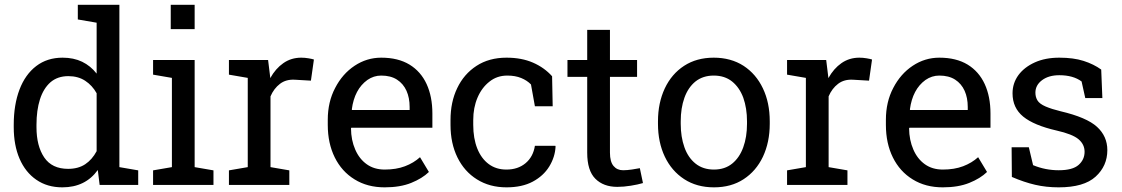

<svg xmlns="http://www.w3.org/2000/svg" viewBox="-20 -782 4747 812"><path d="M243.7 10.3Q179.7 10.3 133.3 -22Q87.4 -53.7 62.7 -110.8Q38.1 -168 38.1 -244.1V-254.4Q38.1 -338.9 62.5 -403.3Q86.9 -467.3 133.3 -502.7Q179.7 -538.1 244.6 -538.1Q291.5 -538.1 327.4 -520.8Q363.3 -503.4 388.7 -470.7V-686L309.1 -699.7V-761.7H484.9V-75.2L564.5 -61.5V0H401.4L393.6 -63Q340.8 10.3 243.7 10.3ZM268.1 -67.9Q311 -67.9 340.3 -87.4Q369.6 -106.9 388.7 -142.6V-387.7Q370.1 -420.9 340.3 -440.4Q310.5 -460 269 -460Q223.6 -460 193.4 -434.1Q163.6 -407.7 148.9 -361.6Q134.3 -315.4 134.3 -254.4V-244.1Q134.3 -164.6 167 -116.2Q199.7 -67.9 268.1 -67.9Z M702.1 -658.7V-761.7H803.2V-658.7ZM707 -75.2V-452.6L627.4 -466.3V-528.3H803.2V-75.2L882.8 -61.5V0H627.4V-61.5Z M1124 -374.5V-75.2L1203.6 -61.5V0H948.2V-61.5L1027.8 -75.2V-452.6L948.2 -466.3V-528.3H1113.8L1122.1 -460.9L1123 -451.7Q1145.5 -492.2 1178.5 -515.1Q1211.4 -538.1 1253.9 -538.1Q1269 -538.1 1284.9 -535.4Q1300.8 -532.7 1307.6 -530.3L1294.9 -440.9L1228 -444.8Q1189.9 -447.3 1164.1 -427.5Q1138.2 -407.7 1124 -374.5Z M1606.9 10.3Q1533.7 10.3 1479.5 -23.4Q1425.3 -56.6 1395.8 -116.2Q1366.2 -175.8 1366.2 -253.9V-275.4Q1366.2 -351.1 1397.5 -410.2Q1428.2 -469.7 1479.7 -503.9Q1531.2 -538.1 1592.3 -538.1Q1663.6 -538.1 1711.9 -508.8Q1759.8 -479.5 1784.2 -426.5Q1808.6 -373.5 1808.6 -301.8V-241.7H1465.8L1464.4 -239.3Q1464.8 -189.5 1482.4 -149.4Q1499.5 -109.9 1531 -87.4Q1562.5 -64.9 1606.9 -64.9Q1655.8 -64.9 1692.6 -78.9Q1729.5 -92.8 1756.3 -117.2L1793.9 -54.7Q1765.6 -27.3 1719 -8.5Q1672.4 10.3 1606.9 10.3ZM1467.8 -319.3 1468.8 -316.9H1712.4V-329.6Q1712.4 -368.2 1699.2 -397.9Q1685.5 -428.2 1658.9 -445.3Q1632.3 -462.4 1592.3 -462.4Q1560.5 -462.4 1533.7 -443.8Q1479 -404.3 1467.8 -319.3Z M2122.1 10.3Q2050.8 10.3 1997.1 -23.4Q1943.8 -56.6 1914.6 -116.2Q1885.3 -175.8 1885.3 -253.9V-274.4Q1885.3 -350.6 1913.6 -409.2Q1941.9 -468.8 1995.1 -503.4Q2048.3 -538.1 2122.1 -538.1Q2186 -538.1 2234.1 -517.1Q2282.2 -496.1 2314.9 -459.5L2317.4 -332.5H2242.2L2225.6 -424.8Q2209 -441.9 2184.1 -452.1Q2159.2 -462.4 2125.5 -462.4Q2082 -462.4 2050.3 -437Q2017.6 -411.6 1999.5 -369.1Q1981.4 -326.7 1981.4 -274.4V-253.9Q1981.4 -196.8 1998.5 -153.8Q2015.6 -111.3 2046.9 -88.1Q2078.1 -64.9 2121.6 -64.9Q2170.4 -64.9 2202.6 -91.8Q2234.9 -118.7 2242.2 -165.5H2328.6L2329.6 -162.6Q2327.6 -118.2 2302.7 -77.6Q2278.3 -38.1 2233.2 -13.9Q2188 10.3 2122.1 10.3Z M2590.8 8.3Q2532.2 8.3 2497.8 -26.1Q2463.4 -60.5 2463.4 -136.2V-457H2379.9V-528.3H2463.4V-655.8H2559.6V-528.3H2674.3V-457H2559.6V-136.2Q2559.6 -98.1 2574.7 -80.1Q2589.8 -62 2615.2 -62Q2632.3 -62 2653.3 -65.2Q2674.3 -68.4 2686 -70.8L2699.2 -7.8Q2678.2 -1.5 2647.7 3.4Q2617.2 8.3 2590.8 8.3Z M2999.5 10.3Q2926.8 10.3 2873.5 -24.4Q2820.3 -59.1 2791.5 -119.6Q2762.7 -180.2 2762.7 -258.3V-269Q2762.7 -346.7 2791.5 -408.2Q2820.3 -469.2 2873.3 -503.7Q2926.3 -538.1 2998.5 -538.1Q3071.3 -538.1 3125 -503.4Q3177.7 -468.8 3206.5 -408.2Q3235.4 -347.7 3235.4 -269V-258.3Q3235.4 -180.7 3206.5 -119.1Q3177.7 -58.6 3125 -24.2Q3072.3 10.3 2999.5 10.3ZM2999.5 -64.9Q3045.4 -64.9 3076.7 -90.3Q3107.4 -115.2 3123.3 -158.9Q3139.2 -202.6 3139.2 -258.3V-269Q3139.2 -324.2 3123.5 -368.7Q3107.4 -412.1 3076.2 -437.3Q3044.9 -462.4 2998.5 -462.4Q2953.1 -462.4 2921.4 -437.5Q2890.1 -412.1 2874.5 -368.4Q2858.9 -324.7 2858.9 -269V-258.3Q2858.9 -203.1 2874.5 -159.2Q2890.1 -115.2 2921.6 -90.1Q2953.1 -64.9 2999.5 -64.9Z M3484.4 -374.5V-75.2L3564 -61.5V0H3308.6V-61.5L3388.2 -75.2V-452.6L3308.6 -466.3V-528.3H3474.1L3482.4 -460.9L3483.4 -451.7Q3505.9 -492.2 3538.8 -515.1Q3571.8 -538.1 3614.3 -538.1Q3629.4 -538.1 3645.3 -535.4Q3661.1 -532.7 3668 -530.3L3655.3 -440.9L3588.4 -444.8Q3550.3 -447.3 3524.4 -427.5Q3498.5 -407.7 3484.4 -374.5Z M3967.3 10.3Q3894 10.3 3839.8 -23.4Q3785.6 -56.6 3756.1 -116.2Q3726.6 -175.8 3726.6 -253.9V-275.4Q3726.6 -351.1 3757.8 -410.2Q3788.6 -469.7 3840.1 -503.9Q3891.6 -538.1 3952.6 -538.1Q4023.9 -538.1 4072.3 -508.8Q4120.1 -479.5 4144.5 -426.5Q4168.9 -373.5 4168.9 -301.8V-241.7H3826.2L3824.7 -239.3Q3825.2 -189.5 3842.8 -149.4Q3859.9 -109.9 3891.4 -87.4Q3922.9 -64.9 3967.3 -64.9Q4016.1 -64.9 4053 -78.9Q4089.8 -92.8 4116.7 -117.2L4154.3 -54.7Q4126 -27.3 4079.3 -8.5Q4032.7 10.3 3967.3 10.3ZM3828.1 -319.3 3829.1 -316.9H4072.8V-329.6Q4072.8 -368.2 4059.6 -397.9Q4045.9 -428.2 4019.3 -445.3Q3992.7 -462.4 3952.6 -462.4Q3920.9 -462.4 3894 -443.8Q3839.4 -404.3 3828.1 -319.3Z M4457.5 10.3Q4404.3 10.3 4357.9 -0.5Q4311.5 -11.2 4259.3 -33.7L4258.3 -159.2H4331.1L4349.1 -83.5Q4400.9 -62 4457.5 -62Q4516.1 -62 4541.5 -84.5Q4566.9 -106.9 4566.9 -140.1Q4566.9 -171.4 4541.3 -193.1Q4515.6 -214.8 4448.2 -230Q4352.5 -252 4307.4 -288.8Q4262.2 -325.7 4262.2 -387.2Q4262.2 -430.2 4287.1 -464.4Q4312 -498 4356.4 -518.1Q4400.9 -538.1 4460 -538.1Q4520 -538.1 4562.7 -524.4Q4605.5 -510.7 4637.2 -487.8L4642.1 -367.2H4569.8L4554.2 -437.5Q4518.6 -463.9 4460 -463.9Q4415 -463.9 4387 -442.9Q4358.9 -421.9 4358.9 -390.1Q4358.9 -372.1 4367.2 -357.9Q4376 -342.8 4402.3 -331.5Q4428.7 -320.3 4465.3 -311.5Q4575.7 -285.6 4619.4 -245.6Q4663.1 -205.6 4663.1 -147Q4663.1 -80.1 4613.5 -34.9Q4564 10.3 4457.5 10.3Z"/></svg>

Font: Battambang
Style: Regular
Weight: 400
Designer: Danh Hong
Version: Version 8.002; ttfautohint (v1.8.3)